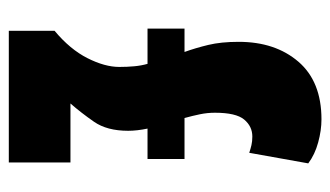

<svg xmlns="http://www.w3.org/2000/svg" viewBox="-177 -573 750 436"><g transform="rotate(90 198.0 -355.0)"><path d="M50 0V-104Q92 -139 112 -178.5Q132 -218 132 -251Q132 -269 130.5 -285Q129 -301 125 -315H45V-399H98Q89 -424 82 -453Q75 -482 75 -522Q75 -605 120 -657.5Q165 -710 251 -710Q276 -710 303.5 -702.5Q331 -695 351 -680L327 -546Q318 -549 309.5 -551Q301 -553 290 -553Q267 -553 251.5 -534.5Q236 -516 236 -468Q236 -451 239.5 -434Q243 -417 248 -399H341V-315H272Q277 -291 277 -271Q277 -223 256.5 -193.5Q236 -164 215 -140H349V0Z"/></g></svg>

Font: Georama ExtraCondensed ExtraBold
Style: Regular
Weight: 800
Width: 2
Designer: Jean-Baptiste Levee
Foundry: Production Type
Version: Version 1.000